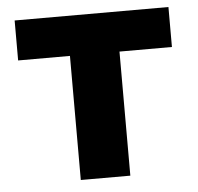

<svg xmlns="http://www.w3.org/2000/svg" viewBox="-44 -590 655 636"><g transform="rotate(-5 283.0 -272.5)"><path d="M538.7 -545.5V-412.6H364.3V0H199.6V-412.6H27.3V-545.5Z"/></g></svg>

Font: Inter P Extra Bold
Style: Regular
Weight: 800
Designer: Rasmus Andersson
Foundry: rsms
Version: Version 3.018;git-588b23468